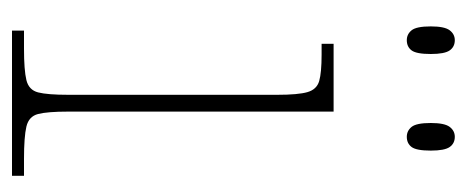

<svg xmlns="http://www.w3.org/2000/svg" viewBox="-249 -529 778 320"><g transform="rotate(90 140.0 -369.0)"><path d="M31 0V-20H61Q97 -20 113.5 -24Q130 -28 134 -43.5Q138 -59 138 -94V-442Q138 -477 133.5 -492.5Q129 -508 115 -512Q101 -516 71 -516H53V-536H166V-94Q166 -59 170 -43.5Q174 -28 191 -24Q208 -20 245 -20H273V0ZM208 -658Q198 -658 191.5 -666Q185 -674 185 -698Q185 -721 191.5 -729.5Q198 -738 208 -738Q219 -738 225 -729.5Q231 -721 231 -698Q231 -674 225 -666Q219 -658 208 -658ZM47 -658Q37 -658 30.5 -666Q24 -674 24 -698Q24 -721 30.5 -729.5Q37 -738 47 -738Q58 -738 64 -729.5Q70 -721 70 -698Q70 -674 64 -666Q58 -658 47 -658Z"/></g></svg>

Font: Noto Serif Myanmar Thin
Style: Regular
Weight: 100
Designer: Ben Mitchell and the Monotype Design Team
Foundry: Monotype Imaging Inc.
Version: Version 2.106; ttfautohint (v1.8.4.7-5d5b)